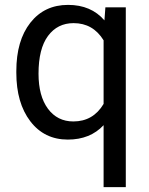

<svg xmlns="http://www.w3.org/2000/svg" viewBox="-20 -558 608 781"><path d="M46.4 -268.6Q46.4 -393.1 103.5 -465.6Q160.6 -538.1 256.8 -538.1Q350.6 -538.1 404.8 -475.1L408.7 -528.3H491.7V203.1H401.4V-48.8Q346.7 9.8 255.9 9.8Q160.2 9.8 103.3 -64.7Q46.4 -139.2 46.4 -262.2ZM136.7 -258.3Q136.7 -167.5 175 -115.7Q213.4 -64 278.3 -64Q358.9 -64 401.4 -135.3V-394Q358.4 -463.9 279.3 -463.9Q213.9 -463.9 175.3 -411.9Q136.7 -359.9 136.7 -258.3Z"/></svg>

Font: SteelSelectRoboto
Style: Roboto-Regular
Weight: 400
Designer: Google
Version: Version 2.137; 2017